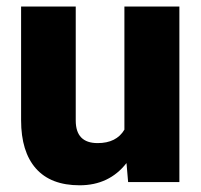

<svg xmlns="http://www.w3.org/2000/svg" viewBox="-20 -548 604 578"><path d="M360.8 -57.1Q308.6 9.8 219.7 9.8Q132.8 9.8 88.1 -40.8Q43.5 -91.3 43.5 -186V-528.3H208V-185.1Q208 -117.2 273.9 -117.2Q330.6 -117.2 354.5 -157.7V-528.3H520V0H365.7Z"/></svg>

Font: Vazir Black FD
Style: Black-FD
Weight: 900
Designer: Saber Rastikerdar
Foundry: Saber Rastikerdar
Version: Version 30.0.0